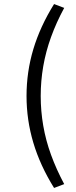

<svg xmlns="http://www.w3.org/2000/svg" viewBox="-20 -737 377 948"><path d="M247 191Q178 80 144.5 -32.5Q111 -145 111 -263Q111 -382 144.5 -494Q178 -606 247 -717L297 -698Q258 -626 232 -554Q206 -482 193.5 -409.5Q181 -337 181 -263Q181 -189 193.5 -116.5Q206 -44 232 27.5Q258 99 297 172Z"/></svg>

Font: Nunito Sans 10pt SemiExpanded Light
Style: Regular
Weight: 300
Width: 6
Designer: Vernon Adams
Foundry: Vernon Adams
Version: Version 3.101;gftools[0.9.27]